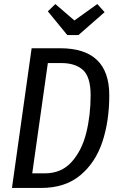

<svg xmlns="http://www.w3.org/2000/svg" viewBox="-20 -927 585 947"><path d="M519 -457Q519 -330 485 -227.5Q451 -125 376 -62.5Q301 0 183 0H39L136 -689H277Q519 -689 519 -457ZM216 -616 139 -72H201Q283 -72 333.5 -128.5Q384 -185 405.5 -272Q427 -359 427 -457Q427 -547 389.5 -581.5Q352 -616 282 -616ZM496 -867 367 -754H312L216 -871L253 -907L347 -826L460 -907Z"/></svg>

Font: Fira Sans Compressed
Style: Italic
Weight: 400
Width: 1
Italic angle: -8°
Designer: bBox Type GmbH & Carrois Corporate GbR & Edenspiekermann AG
Foundry: bBox Type GmbH & Carrois Corporate GbR & Edenspiekermann AG
Version: Version 4.301